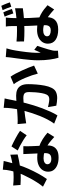

<svg xmlns="http://www.w3.org/2000/svg" viewBox="1026 -1910 947 3040"><g transform="rotate(-90 1500.0 -389.5)"><path d="M83 -655Q115 -651 151.5 -649.5Q188 -648 216 -648Q278 -648 341.5 -655Q405 -662 464 -673.5Q523 -685 571 -700L575 -584Q532 -573 472.5 -561.5Q413 -550 347 -542.5Q281 -535 217 -535Q187 -535 156 -536Q125 -537 92 -539ZM472 -805Q466 -780 456 -740Q446 -700 433.5 -656Q421 -612 407 -569Q385 -497 349 -416Q313 -335 271 -258Q229 -181 186 -121L65 -183Q99 -225 132 -276Q165 -327 194 -381Q223 -435 246.5 -485.5Q270 -536 284 -577Q303 -630 317.5 -695.5Q332 -761 334 -819ZM706 -494Q704 -462 704.5 -430.5Q705 -399 706 -366Q707 -343 708.5 -307.5Q710 -272 712 -232.5Q714 -193 715.5 -157.5Q717 -122 717 -101Q717 -55 698 -17.5Q679 20 637.5 42Q596 64 524 64Q462 64 412 45.5Q362 27 332 -9.5Q302 -46 302 -101Q302 -150 328 -189.5Q354 -229 403.5 -251.5Q453 -274 523 -274Q611 -274 685 -249.5Q759 -225 818 -187Q877 -149 919 -111L852 -4Q825 -28 790.5 -58Q756 -88 713.5 -114Q671 -140 621.5 -157Q572 -174 515 -174Q472 -174 446 -157Q420 -140 420 -113Q420 -85 442.5 -68Q465 -51 506 -51Q540 -51 560 -62.5Q580 -74 588 -95.5Q596 -117 596 -144Q596 -167 594 -209Q592 -251 589.5 -302Q587 -353 585 -404Q583 -455 581 -494ZM878 -441Q849 -465 806 -492Q763 -519 717.5 -543.5Q672 -568 638 -583L702 -682Q729 -670 763.5 -652.5Q798 -635 833.5 -616Q869 -597 899.5 -578.5Q930 -560 949 -546Z M1462 -790Q1457 -771 1452.5 -748.5Q1448 -726 1444 -707Q1440 -685 1434 -657.5Q1428 -630 1422.5 -602.5Q1417 -575 1411 -549Q1401 -506 1386 -449Q1371 -392 1351 -326.5Q1331 -261 1306 -195Q1281 -129 1253 -66.5Q1225 -4 1193 46L1063 -6Q1098 -53 1128.5 -111.5Q1159 -170 1184 -232Q1209 -294 1228.5 -354Q1248 -414 1262 -466Q1276 -518 1284 -555Q1298 -623 1306 -686Q1314 -749 1313 -805ZM1806 -696Q1830 -664 1855.5 -615.5Q1881 -567 1905.5 -513Q1930 -459 1950.5 -409Q1971 -359 1982 -324L1855 -265Q1845 -307 1827.5 -358.5Q1810 -410 1787.5 -463.5Q1765 -517 1739.5 -565Q1714 -613 1687 -645ZM1056 -585Q1083 -583 1109 -583.5Q1135 -584 1163 -585Q1187 -586 1222.5 -588.5Q1258 -591 1297.5 -594Q1337 -597 1377 -600.5Q1417 -604 1451 -606Q1485 -608 1507 -608Q1560 -608 1600.5 -590.5Q1641 -573 1664.5 -531Q1688 -489 1688 -417Q1688 -358 1682.5 -289Q1677 -220 1665 -157Q1653 -94 1631 -50Q1607 2 1565.5 22Q1524 42 1467 42Q1438 42 1405.5 37.5Q1373 33 1347 28L1325 -104Q1345 -99 1368.5 -94Q1392 -89 1413.5 -86Q1435 -83 1448 -83Q1473 -83 1492 -92.5Q1511 -102 1523 -126Q1537 -155 1545.5 -201Q1554 -247 1558.5 -300.5Q1563 -354 1563 -403Q1563 -443 1552 -462Q1541 -481 1519.5 -487.5Q1498 -494 1466 -494Q1444 -494 1404.5 -490.5Q1365 -487 1321 -482.5Q1277 -478 1238.5 -473Q1200 -468 1179 -466Q1158 -462 1124.5 -457.5Q1091 -453 1068 -449Z M2363 -602Q2406 -598 2449.5 -596Q2493 -594 2538 -594Q2630 -594 2721 -602Q2812 -610 2890 -625V-502Q2811 -490 2720 -484Q2629 -478 2538 -477Q2494 -477 2451 -478.5Q2408 -480 2364 -483ZM2743 -771Q2741 -757 2739.5 -740Q2738 -723 2737 -707Q2736 -691 2735 -663.5Q2734 -636 2733.5 -602.5Q2733 -569 2733 -533Q2733 -464 2735.5 -405Q2738 -346 2741.5 -295.5Q2745 -245 2747 -202.5Q2749 -160 2749 -124Q2749 -85 2738.5 -51.5Q2728 -18 2705 6.5Q2682 31 2644.5 44.5Q2607 58 2553 58Q2449 58 2389 16Q2329 -26 2329 -105Q2329 -156 2356.5 -195Q2384 -234 2433.5 -255.5Q2483 -277 2551 -277Q2622 -277 2680 -261.5Q2738 -246 2785.5 -221Q2833 -196 2871 -167Q2909 -138 2938 -111L2871 -6Q2813 -60 2758.5 -99Q2704 -138 2651 -159Q2598 -180 2541 -180Q2499 -180 2472.5 -163.5Q2446 -147 2446 -119Q2446 -88 2473 -74Q2500 -60 2539 -60Q2570 -60 2588 -71Q2606 -82 2614 -102Q2622 -122 2622 -151Q2622 -177 2620 -219.5Q2618 -262 2615 -313.5Q2612 -365 2610 -421.5Q2608 -478 2608 -532Q2608 -589 2608 -636Q2608 -683 2607 -705Q2607 -717 2605 -736.5Q2603 -756 2600 -771ZM2255 -761Q2252 -751 2247 -733Q2242 -715 2237.5 -697.5Q2233 -680 2231 -671Q2226 -651 2220.5 -615Q2215 -579 2208 -534.5Q2201 -490 2196 -444Q2191 -398 2187.5 -356Q2184 -314 2184 -284Q2184 -270 2185 -252Q2186 -234 2188 -219Q2195 -237 2202.5 -254Q2210 -271 2217.5 -288Q2225 -305 2232 -321L2294 -273Q2281 -232 2266 -187Q2251 -142 2239.5 -101.5Q2228 -61 2222 -34Q2220 -24 2218 -10Q2216 4 2217 12Q2217 20 2217 31.5Q2217 43 2218 54L2106 62Q2090 10 2078 -73Q2066 -156 2066 -257Q2066 -314 2071 -375Q2076 -436 2083 -493.5Q2090 -551 2096.5 -598Q2103 -645 2107 -674Q2110 -695 2113 -722Q2116 -749 2117 -772ZM2825 -811Q2835 -792 2844.5 -767.5Q2854 -743 2863 -718.5Q2872 -694 2878 -675L2808 -652Q2801 -674 2792.5 -698Q2784 -722 2775.5 -746Q2767 -770 2757 -790ZM2928 -843Q2938 -824 2948 -799.5Q2958 -775 2967.5 -751Q2977 -727 2983 -707L2914 -685Q2903 -717 2889 -754.5Q2875 -792 2860 -822Z"/></g></svg>

Font: Noto Sans KR
Style: Bold
Weight: 700
Designer: Ryoko NISHIZUKA  (kana, bopomofo & ideographs); Paul D. Hunt (Latin, Greek & Cyrillic); Sandoll Communications , Soo-you
Foundry: Adobe
Version: Version 2.004-H2;hotconv 1.0.118;makeotfexe 2.5.65603